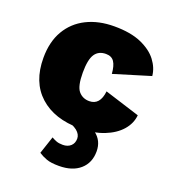

<svg xmlns="http://www.w3.org/2000/svg" viewBox="-132 -611 834 927"><g transform="rotate(20 284.5 -147.5)"><path d="M298 -510Q382 -510 436.5 -486Q491 -462 519 -425Q547 -388 551 -347L364 -290Q361 -331 347.5 -351Q334 -371 305 -371Q267 -371 248.5 -343Q230 -315 230 -248Q230 -178 251 -153.5Q272 -129 306 -129Q361 -129 369 -202L550 -145Q546 -102 515.5 -67Q485 -32 432 -11Q379 10 307 10Q177 10 102 -58Q27 -126 27 -250Q27 -333 61 -391Q95 -449 156 -479.5Q217 -510 298 -510ZM214 -12 254 -40Q423 -23 423 87Q423 146 383.5 180.5Q344 215 275 215Q234 215 211 206.5Q188 198 170 186L200 96Q212 103 225 108Q238 113 258 113Q283 113 298.5 99Q314 85 314 61Q314 39 292.5 21.5Q271 4 214 -12Z"/></g></svg>

Font: Work Sans ExtraBold
Style: Regular
Weight: 800
Designer: Wei Huang
Foundry: Wei Huang
Version: Version 2.012; ttfautohint (v1.8.3)